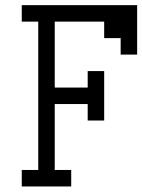

<svg xmlns="http://www.w3.org/2000/svg" viewBox="-20 -832 540 728"><path d="M62.5 -187.5H125V-750H62.5V-812.5H500V-625H437.5V-687.5H375V-750H187.5V-500H312.5V-562.5H375V-375H312.5V-437.5H187.5V-187.5H250V-125H62.5Z"/></svg>

Font: HE신이문
Style: regular
Weight: 500
Monospace: yes
Designer: Taeyun An (WindowsTiger)
Version: v1.1